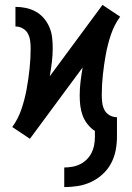

<svg xmlns="http://www.w3.org/2000/svg" viewBox="-20 -558 540 783"><path d="M242 205V125Q258 125 275 122Q292 119 307 111.5Q322 104 334 92Q346 80 353.5 65Q361 50 364 33.5Q367 17 367 0V-24Q350 -35 337 -51.5Q324 -68 317 -87Q310 -106 307.5 -126.5Q305 -147 305 -168Q305 -197 308.5 -225.5Q312 -254 317 -283L102 8L66 -16L30 -40Q54 -73 67.5 -113Q81 -153 88.5 -194Q96 -235 100.5 -277Q105 -319 105 -360Q105 -376 103 -391.5Q101 -407 94 -420.5Q87 -434 73 -442Q59 -450 43 -450V-530Q65 -530 86 -525.5Q107 -521 126 -510.5Q145 -500 159 -483.5Q173 -467 181.5 -447Q190 -427 192.5 -405.5Q195 -384 195 -362Q195 -333 191.5 -304.5Q188 -276 183 -247L398 -538L434 -514L470 -490Q446 -457 432.5 -417Q419 -377 411.5 -336Q404 -295 399.5 -253Q395 -211 395 -170Q395 -154 397 -138.5Q399 -123 406 -109.5Q413 -96 427 -88Q441 -80 457 -80V0Q457 28 451.5 56Q446 84 432.5 109Q419 134 398 153Q377 172 351.5 184Q326 196 298 200.5Q270 205 242 205Z"/></svg>

Font: Iosevka Slab Medium
Style: Regular
Weight: 500
Monospace: yes
Designer: Belleve Invis
Foundry: Belleve Invis
Version: Version 11.1.1; ttfautohint (v1.8.3)